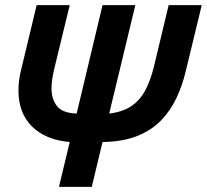

<svg xmlns="http://www.w3.org/2000/svg" viewBox="-20 -544 807 749"><path d="M210 185 252 10Q158 2 105 -50.5Q52 -103 52 -191Q52 -211 54.5 -230.5Q57 -250 62 -270L123 -524H252L192 -277Q187 -257 184 -237Q181 -217 181 -199Q181 -158 202 -130.5Q223 -103 279 -101L380 -524H508L406 -101Q441 -105 468.5 -117Q496 -129 517 -150.5Q538 -172 553 -204Q568 -236 579 -278L638 -524H767L705 -268Q692 -212 668.5 -162Q645 -112 607.5 -73.5Q570 -35 514 -13Q458 9 380 10L338 185Z"/></svg>

Font: Ubuntu Sans
Style: Bold Italic
Weight: 700
Italic angle: -13.5°
Designer: Dalton Maag Ltd
Foundry: Dalton Maag Ltd
Version: Version 1.006